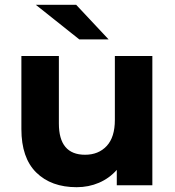

<svg xmlns="http://www.w3.org/2000/svg" viewBox="-20 -771 727 799"><path d="M614 -538V0H466V-64Q435 -29 392 -10.5Q349 8 299 8Q193 8 131 -53Q69 -114 69 -234V-538H225V-257Q225 -127 334 -127Q390 -127 424 -163.5Q458 -200 458 -272V-538ZM129 -751H297L432 -607H310Z"/></svg>

Font: Montserrat Alternates
Style: Bold
Weight: 700
Designer: Julieta Ulanovsky
Foundry: Julieta Ulanovsky
Version: Version 7.200